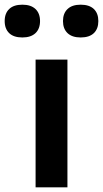

<svg xmlns="http://www.w3.org/2000/svg" viewBox="-81 -800 440 820"><path d="M71 0V-545.5H207V0ZM-61 -710Q-61 -743 -41.8 -761.5Q-22.5 -780 14.5 -780Q51 -780 70.5 -761.5Q90 -743 90 -710Q90 -677 70.5 -658.5Q51 -640 14.5 -640Q-22.5 -640 -41.8 -658.5Q-61 -677 -61 -710ZM188 -710Q188 -743 207.5 -761.5Q227 -780 263.5 -780Q300.5 -780 319.8 -761.5Q339 -743 339 -710Q339 -677 319.8 -658.5Q300.5 -640 263.5 -640Q227 -640 207.5 -658.5Q188 -677 188 -710Z"/></svg>

Font: Encode Sans Semi Expanded SmBd
Style: Regular
Weight: 600
Width: 6
Designer: Multiple Designers
Foundry: Impallari Type
Version: Version 2.000